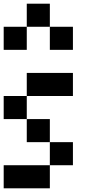

<svg xmlns="http://www.w3.org/2000/svg" viewBox="-20 -1020 540 1040"><path d="M0 0V-125H250V0ZM0 -375V-500H125V-375ZM0 -750V-875H125V-750ZM250 -250H125V-375H250ZM250 -125V-250H375V-125ZM250 -875H125V-1000H250ZM250 -750V-875H375V-750ZM125 -500V-625H375V-500Z"/></svg>

Font: GalmuriMono7 Regular
Style: Regular
Weight: 400
Designer: Lee Minseo (quiple)
Version: Version 2.399;hotconv 1.1.1;makeotfexe 2.6.0 DEVELOPMENT